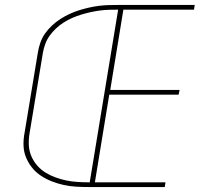

<svg xmlns="http://www.w3.org/2000/svg" viewBox="-20 -755 840 775"><path d="M339 0 460 -735H766L763 -716H478L425 -392H705L701 -373H421L363 -19H648L645 0ZM339 0Q313 0 287 -1.5Q261 -3 236.5 -8.5Q212 -14 189 -23Q166 -32 145.5 -45.5Q125 -59 110 -77.5Q95 -96 85.5 -118.5Q76 -141 75 -166.5Q74 -192 79 -218L133 -544Q136 -563 143 -583Q150 -603 162 -620Q174 -637 190 -652Q206 -667 224 -678.5Q242 -690 261.5 -699Q281 -708 300.5 -714Q320 -720 340 -724.5Q360 -729 380 -731.5Q400 -734 420 -734.5Q440 -735 460 -735L457 -716Q438 -716 420 -715.5Q402 -715 383 -712.5Q364 -710 346 -706Q328 -702 309.5 -696.5Q291 -691 272.5 -683Q254 -675 237.5 -664.5Q221 -654 206.5 -640.5Q192 -627 180.5 -611Q169 -595 162.5 -577Q156 -559 153 -541L99 -215Q95 -191 96.5 -167.5Q98 -144 107 -123.5Q116 -103 130.5 -86.5Q145 -70 163.5 -58.5Q182 -47 204 -39Q226 -31 248 -26.5Q270 -22 294 -20.5Q318 -19 342 -19Z"/></svg>

Font: Iosevka Aile Thin
Style: Italic
Weight: 100
Italic angle: -9°
Designer: Belleve Invis
Foundry: Belleve Invis
Version: Version 31.1.0; ttfautohint (v1.8.4)